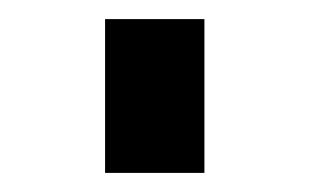

<svg xmlns="http://www.w3.org/2000/svg" viewBox="-20 -181 324 201"><path d="M90 -161H194V0H90Z"/></svg>

Font: Biryani
Style: Regular
Weight: 400
Designer: Dan Reynolds and Mathieu Reguer
Foundry: Dan Reynolds and Mathieu Reguer
Version: Version 1.004; ttfautohint (v1.1) -l 5 -r 5 -G 72 -x 0 -D la